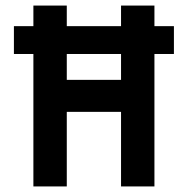

<svg xmlns="http://www.w3.org/2000/svg" viewBox="-20 -670 675 690"><path d="M30 -576V-476H100V0H220V-268H415V0H535V-476H605V-576H535V-650H415V-576H220V-650H100V-576ZM220 -383V-476H415V-383Z"/></svg>

Font: Grotesk 03
Style: Bold
Weight: 500
Designer: Frank Adebiaye, contributions by Jérémy Landes, Ariel Martín Pérez
Foundry: Velvetyne Type Foundry
Version: Version 3.000;Glyphs 3.1.2 (3150)